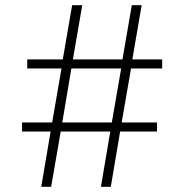

<svg xmlns="http://www.w3.org/2000/svg" viewBox="-20 -720 710 740"><path d="M485 -456 449 -248H585V-213H443L407 0H369L405 -213H214L177 0H139L175 -213H65V-248H181L217 -456H85V-491H222L258 -700H297L261 -491H452L488 -700H526L490 -491H605V-456ZM447 -456H255L220 -248H411Z"/></svg>

Font: Chakra Petch ExtraLight
Style: Regular
Weight: 275
Designer: Katatrad Aksorn Co.,Ltd.
Foundry: Cadson Demak Co.,Ltd.
Version: Version 1.000; ttfautohint (v1.6)